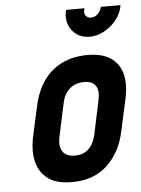

<svg xmlns="http://www.w3.org/2000/svg" viewBox="-52 -748 586 800"><g transform="rotate(-5 241.0 -348.5)"><path d="M440 -185 469 -317Q489 -409 452 -460.5Q415 -512 328 -512Q267 -512 220.5 -489.5Q174 -467 143.5 -424Q113 -381 99 -317L70 -185Q60 -134 70 -89.5Q80 -45 115.5 -17.5Q151 10 217 10Q309 10 365.5 -43.5Q422 -97 440 -185ZM357 -323 326 -177Q321 -155 310 -137Q299 -119 281.5 -109Q264 -99 239 -99Q212 -99 198 -110Q184 -121 180 -139Q176 -157 180 -177L211 -323Q217 -349 229.5 -366Q242 -383 260.5 -392Q279 -401 303 -401Q327 -401 340.5 -391.5Q354 -382 358 -364.5Q362 -347 357 -323ZM482 -707H400L398 -700Q394 -688 383 -677Q372 -666 355 -666Q341 -666 333.5 -676.5Q326 -687 330 -700L332 -707H255L253 -700Q247 -670 257 -644Q267 -618 289.5 -602.5Q312 -587 343 -587Q374 -587 403 -602.5Q432 -618 453.5 -644Q475 -670 481 -700Z"/></g></svg>

Font: Advent Pro
Style: Italic
Weight: 400
Italic angle: -12°
Designer: VivaRado, Andreas Kalpakidis
Foundry: VivaRado, Andreas Kalpakidis
Version: Version 3.000